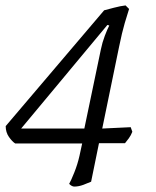

<svg xmlns="http://www.w3.org/2000/svg" viewBox="-20 -584 575 708"><path d="M254 104Q245 104 235 94Q242 82 254 52Q266 22 273 -9L283 -55H36Q25 -62 13 -79Q1 -96 1 -119L364 -546Q375 -549 400 -555.5Q425 -562 443 -564L456 -551Q450 -533 440 -499Q430 -465 419 -411L357 -110L462 -115L468 -98Q463 -85 455 -74Q447 -63 441 -56H345L316 86Q305 91 287.5 97.5Q270 104 254 104ZM58 -110H291L352 -402Q357 -427 366.5 -452Q376 -477 383 -490L376 -492Z"/></svg>

Font: Texturina Extralight
Style: Italic
Weight: 200
Italic angle: -11°
Designer: Guillermo Torres Carreño
Foundry: Omnibus-Type
Version: Version 1.002; ttfautohint (v1.8.3)